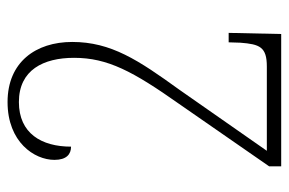

<svg xmlns="http://www.w3.org/2000/svg" viewBox="-148 -616 764 508"><g transform="rotate(-90 234.0 -362.0)"><path d="M48 0H398L401 -139H376L375 -108C371 -57 364 -38 312 -38H89L251 -270C329 -378 377 -450 377 -553C377 -649 324 -724 218 -724C112 -724 65 -653 65 -600C65 -568 80 -556 100 -556C100 -634 135 -694 218 -694C303 -694 335 -629 335 -548C335 -459 299 -392 213 -270L48 -32Z"/></g></svg>

Font: Noto Serif Devanagari Condensed ExtraLight
Style: Regular
Weight: 200
Width: 3
Designer: Universal Thirst, Indian Type Foundry and the Monotype Design Team
Foundry: Monotype Imaging Inc.
Version: Version 2.004